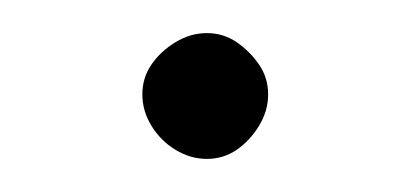

<svg xmlns="http://www.w3.org/2000/svg" viewBox="-20 -358 249 116"><path d="M105 -262Q95 -262 86 -267.5Q77 -273 71.5 -282Q66 -291 66 -301Q66 -311 71.5 -319Q77 -327 86 -332.5Q95 -338 105 -338Q115 -338 123 -332.5Q131 -327 136.5 -319Q142 -311 142 -301Q142 -291 136.5 -282Q131 -273 123 -267.5Q115 -262 105 -262Z"/></svg>

Font: REM Medium Thin
Style: Regular
Weight: 250
Version: Version 1.005;gftools[0.9.28]